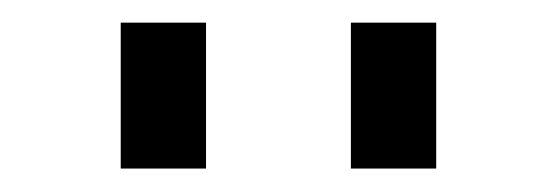

<svg xmlns="http://www.w3.org/2000/svg" viewBox="-20 -757 483 167"><path d="M285.2 -610.4V-737.3H359.4V-610.4ZM85 -610.4V-737.3H159.2V-610.4Z"/></svg>

Font: Mgen+ 1c regular
Style: Regular
Weight: 400
Designer: [Source Han Sans]
Ryoko NISHIZUKA  (kana & ideographs); Paul D. Hunt (Latin, Greek & Cyrillic); Wenlong ZHANG  (bopomofo
Version: Version 1.059.20150602